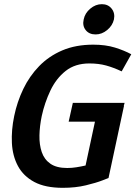

<svg xmlns="http://www.w3.org/2000/svg" viewBox="-20 -890 649 920"><path d="M329 -397H577L573 -382H574L500 -37Q500 -37 470.5 -25.5Q441 -14 391.5 -2Q342 10 281 10Q197 10 144.5 -18Q92 -46 66 -94.5Q40 -143 37 -205Q34 -267 48 -334Q62 -402 91.5 -463.5Q121 -525 167.5 -573Q214 -621 278.5 -648.5Q343 -676 427 -676Q486 -676 531 -662Q576 -648 609 -630L563 -548Q525 -566 489 -576Q453 -586 408 -586Q340 -586 294.5 -550Q249 -514 221.5 -456Q194 -398 180 -334Q170 -286 169 -241.5Q168 -197 180 -161.5Q192 -126 221.5 -105.5Q251 -85 302 -85Q324 -85 346 -88.5Q368 -92 390 -97L435 -307H309ZM438 -725Q407 -725 390.5 -746Q374 -767 381 -797Q387 -827 412.5 -848.5Q438 -870 468 -870Q498 -870 515 -848.5Q532 -827 526 -797Q519 -767 493.5 -746Q468 -725 438 -725Z"/></svg>

Font: Epunda Sans SemiBold
Style: Italic
Weight: 600
Italic angle: -12.0243°
Designer: Simon Atzbach
Foundry: typofactur
Version: Version 2.204; ttfautohint (v1.8.4.7-5d5b)